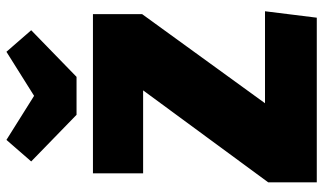

<svg xmlns="http://www.w3.org/2000/svg" viewBox="-224 -781 1005 597"><g transform="rotate(-90 278.5 -482.5)"><path d="M416 -965 279 -879 142 -965 75 -888 220 -747H338L483 -888ZM533 -696H38V-540H296L10 -151V0H522L542 -161H256L533 -543Z"/></g></svg>

Font: Fira Sans Heavy
Style: Regular
Weight: 900
Designer: bBox Type GmbH & Carrois Corporate GbR & Edenspiekermann AG
Foundry: bBox Type GmbH & Carrois Corporate GbR & Edenspiekermann AG
Version: Version 4.300;PS 004.300;hotconv 1.0.88;makeotf.lib2.5.64775